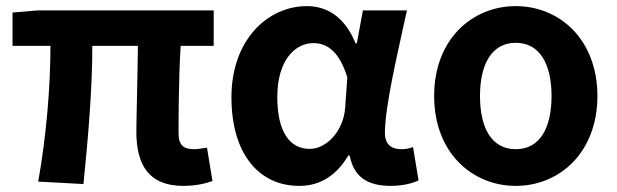

<svg xmlns="http://www.w3.org/2000/svg" viewBox="-20 -594 2017 628"><path d="M580 14C620 14 654 6 675 -2L657 -111C639 -108 625 -106 615 -106C582 -106 564 -118 564 -158C564 -191 564 -337 571 -444H679V-560H104L21 -553V-444H145C145 -312 132 -152 105 0L253 8C268 -141 282 -303 282 -444H431C430 -342 426 -204 426 -164C426 -55 466 14 580 14Z M959 14C1026 14 1080 -19 1119 -85H1124C1137 -14 1184 14 1258 14C1300 14 1330 5 1349 -4L1331 -113C1318 -108 1305 -106 1293 -106C1262 -106 1239 -120 1239 -159C1239 -248 1282 -426 1311 -560H1167L1147 -452H1143C1108 -539 1049 -574 984 -574C855 -574 737 -463 737 -276C737 -93 825 14 959 14ZM993 -107C928 -107 887 -162 887 -277C887 -398 946 -453 1005 -453C1053 -453 1091 -422 1116 -341L1109 -242C1104 -167 1049 -107 993 -107Z M1667 14C1809 14 1934 -94 1934 -280C1934 -466 1809 -574 1667 -574C1525 -574 1400 -466 1400 -280C1400 -94 1525 14 1667 14ZM1667 -106C1589 -106 1550 -174 1550 -280C1550 -385 1589 -454 1667 -454C1745 -454 1784 -385 1784 -280C1784 -174 1745 -106 1667 -106Z"/></svg>

Font: Source Han Sans KR
Style: Bold
Weight: 700
Designer: Ryoko NISHIZUKA 西塚涼子 (kana, bopomofo & ideographs); Paul D. Hunt (Latin, Greek & Cyrillic); Sandoll Communications 산돌커뮤니
Foundry: Adobe
Version: Version 2.004;hotconv 1.0.118;makeotfexe 2.5.65603